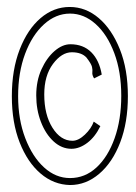

<svg xmlns="http://www.w3.org/2000/svg" viewBox="-20 -550 390 551"><path d="M181 -19Q134 -20 96.5 -52Q59 -84 36.5 -141Q14 -198 14 -274Q14 -350 36.5 -408Q59 -466 96.5 -498Q134 -530 180 -530Q226 -530 263.5 -498Q301 -466 324 -408.5Q347 -351 347 -274Q347 -199 325 -141.5Q303 -84 265 -51.5Q227 -19 181 -19ZM181 -39Q224 -39 257 -69.5Q290 -100 309 -153.5Q328 -207 328 -275Q328 -344 308 -397.5Q288 -451 254.5 -481Q221 -511 181 -511Q140 -511 106 -480Q72 -449 52 -395.5Q32 -342 32 -274Q32 -207 52.5 -153.5Q73 -100 106.5 -69.5Q140 -39 181 -39ZM185 -123Q157 -123 134 -144Q111 -165 97.5 -200Q84 -235 84 -276Q84 -318 99 -351Q114 -384 136.5 -403.5Q159 -423 182 -423Q219 -423 242 -400Q265 -377 272 -336L250 -325Q244 -335 245 -342Q246 -349 244 -358Q242 -367 228 -385Q214 -400 186 -400Q157 -400 132 -366.5Q107 -333 107 -279Q107 -221 130.5 -183.5Q154 -146 188 -146Q205 -146 223.5 -163.5Q242 -181 249 -201L268 -188Q253 -157 230.5 -140Q208 -123 185 -123Z"/></svg>

Font: Inconsolata ExtraCondensed ExtraLight
Style: Regular
Weight: 200
Width: 2
Monospace: yes
Designer: Raph Levien, Cyreal, Brenton Simpson
Foundry: Raph Levien, Cyreal, Google
Version: Version 3.001; ttfautohint (v1.8.2.53-6de2)